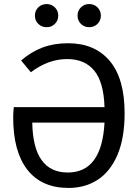

<svg xmlns="http://www.w3.org/2000/svg" viewBox="-20 -914 689 946"><path d="M594 -356Q594 -233 558.5 -150.5Q523 -68 461 -28Q399 12 318 12Q185 12 115 -77.5Q45 -167 45 -335Q45 -359 48 -386H495Q491 -510 444 -566.5Q397 -623 311 -623Q218 -623 132 -558L84 -616Q134 -659 190 -680Q246 -701 315 -701Q447 -701 520.5 -614Q594 -527 594 -356ZM495 -310H139Q143 -64 314 -64Q482 -64 495 -310ZM267 -837Q267 -813 250.5 -796.5Q234 -780 210 -780Q185 -780 168.5 -796.5Q152 -813 152 -837Q152 -861 168.5 -877.5Q185 -894 210 -894Q234 -894 250.5 -877.5Q267 -861 267 -837ZM477 -837Q477 -813 460.5 -796.5Q444 -780 419 -780Q395 -780 378.5 -796.5Q362 -813 362 -837Q362 -861 378.5 -877.5Q395 -894 419 -894Q444 -894 460.5 -877.5Q477 -861 477 -837Z"/></svg>

Font: Fira Sans
Style: Regular
Weight: 400
Designer: bBox Type GmbH & Carrois Corporate GbR & Edenspiekermann AG
Foundry: bBox Type GmbH & Carrois Corporate GbR & Edenspiekermann AG
Version: Version 4.301